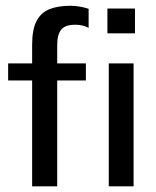

<svg xmlns="http://www.w3.org/2000/svg" viewBox="-20 -660 553 680"><path d="M293.9 -561.5Q272.5 -572.3 249 -572.3Q212.9 -573.2 197.8 -556.2Q182.6 -539.1 182.6 -500V-435.5H284.2V-375H182.6V0H93.8V-375H8.8V-435.5H93.8V-501Q93.8 -556.6 109.9 -586.4Q126 -616.2 156.2 -627.9Q186.5 -639.6 229.5 -639.6Q247.1 -639.6 264.6 -636.2Q282.2 -632.8 293.9 -628.9ZM365.2 0V-435.5H453.1V0ZM360.4 -542V-629.9H458V-542Z"/></svg>

Font: Namkio Khamti Book
Style: Regular
Weight: 500
Designer: Debbi Hosken
Foundry: SIL International
Version: Version 3.917